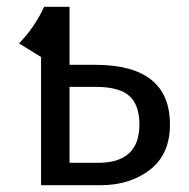

<svg xmlns="http://www.w3.org/2000/svg" viewBox="-20 -546 556 566"><path d="M260 -355Q481 -355 481 -179Q481 -91 422 -45.5Q363 0 276 0H101V-378L36 -418Q82 -465 110 -526H185V-355ZM269 -66Q391 -66 391 -179Q391 -236 361.5 -263Q332 -290 260 -290H185V-66Z"/></svg>

Font: FiraGO Book
Style: Regular
Weight: 350
Designer: bBox Type
Foundry: bBox Type GmbH
Version: Version 1.001;PS 001.001;hotconv 1.0.88;makeotf.lib2.5.64775